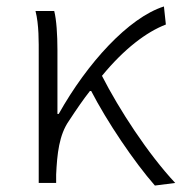

<svg xmlns="http://www.w3.org/2000/svg" viewBox="-20 -567 563 595"><path d="M523 0C438 -91 349 -228 296 -332C365 -416 434 -468 494 -491L488 -547C378 -512 250 -371 162 -214H158V-412C158 -459 155 -506 148 -533H90C101 -490 100 -438 100 -395V0H154V-26C157 -90 163 -149 194 -193C217 -228 238 -259 261 -288C312 -189 396 -65 460 8Z"/></svg>

Font: Spoqa Han Sans Neo Light
Style: Regular
Weight: 300
Designer: [Spoqa Han Sans Neo] Dong-huui Kim ___ Younghwa Kang ___ Yujin Lee ___ [Noto Sans] Ryoko NISHIZUKA ____ (kana & ideograp
Foundry: Spoqa (http://www.spoqa-han-sans.com)
Version: Version 1.100;hotconv 1.0.109;makeotfexe 2.5.65596